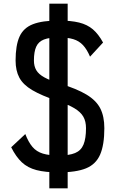

<svg xmlns="http://www.w3.org/2000/svg" viewBox="-20 -926 640 1047"><path d="M300 14Q227 14 179 1.5Q131 -11 99 -41Q67 -71 41 -123L118 -195Q135 -151 157 -125Q179 -99 213.5 -88.5Q248 -78 300 -78Q357 -78 389.5 -91.5Q422 -105 435.5 -138Q449 -171 449 -227Q449 -264 434.5 -289.5Q420 -315 386 -335.5Q352 -356 292 -376Q206 -405 156 -434.5Q106 -464 85.5 -502.5Q65 -541 65 -596Q65 -679 86.5 -726.5Q108 -774 159.5 -794Q211 -814 300 -814Q367 -814 411.5 -803Q456 -792 486.5 -766Q517 -740 542 -694L471 -617Q454 -657 432.5 -680Q411 -703 379.5 -712.5Q348 -722 300 -722Q249 -722 219.5 -710.5Q190 -699 177.5 -671.5Q165 -644 165 -596Q165 -565 178 -543Q191 -521 222 -504Q253 -487 307 -470Q399 -442 452 -410Q505 -378 527 -334.5Q549 -291 549 -227Q549 -136 526 -83Q503 -30 449 -8Q395 14 300 14ZM249 101V-906H349V101Z"/></svg>

Font: Victor Mono
Style: Bold
Weight: 700
Monospace: yes
Designer: Rune Bjørnerås
Version: Version 1.561;gftools[0.9.30]